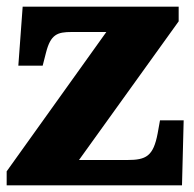

<svg xmlns="http://www.w3.org/2000/svg" viewBox="-20 -556 582 576"><path d="M0 0H526L531 -195H460L453 -156C440 -87 418 -76 362 -76H217L516 -492V-536H48L35 -359H108L118 -398C132 -453 152 -460 195 -460H299L0 -42Z"/></svg>

Font: Noto Serif Malayalam Black
Style: Regular
Weight: 900
Designer: Indian type Foundry, Jelle Bosma, Monotype Design Team
Foundry: Monotype Imaging Inc.
Version: Version 2.104